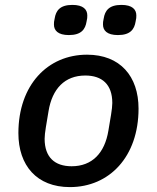

<svg xmlns="http://www.w3.org/2000/svg" viewBox="-20 -751 640 783"><path d="M261 -608C312 -608 328 -632 333 -663C336 -675 336 -681 336 -688C336 -712 320 -731 275 -731C224 -731 208 -707 203 -676C200 -664 200 -658 200 -651C200 -627 216 -608 261 -608ZM461 -608C512 -608 528 -632 533 -663C536 -675 536 -681 536 -688C536 -712 520 -731 475 -731C424 -731 408 -707 403 -676C400 -664 400 -658 400 -651C400 -627 416 -608 461 -608ZM265 12C426 12 545 -112 545 -308C545 -440 470 -528 335 -528C174 -528 55 -404 55 -208C55 -76 130 12 265 12ZM272 -73C204 -73 162 -109 162 -185C162 -197 164 -213 167 -232L178 -298C193 -389 244 -443 328 -443C396 -443 438 -407 438 -331C438 -319 436 -303 433 -284L422 -218C407 -127 356 -73 272 -73Z"/></svg>

Font: IBM Mono Medium
Style: Italic
Weight: 500
Italic angle: -9°
Monospace: yes
Designer: Mike Abbink, Paul van der Laan, Pieter van Rosmalen
Foundry: Bold Monday
Version: Version 2.3